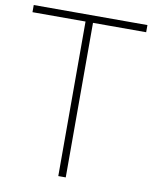

<svg xmlns="http://www.w3.org/2000/svg" viewBox="-84 -813 698 877"><g transform="rotate(10 264.5 -375.0)"><path d="M247.1 -716.8H1V-750H528.3V-716.8H281.7V0H247.1Z"/></g></svg>

Font: Spartan MB ExtLt
Style: Regular
Weight: 200
Designer: Matt Bailey, Mirko Velimirovic
Foundry: Matt Bailey
Version: Version 1.005